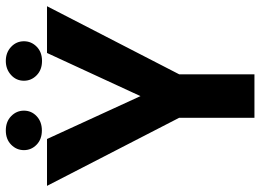

<svg xmlns="http://www.w3.org/2000/svg" viewBox="-137 -755 892 658"><g transform="rotate(-90 309.0 -426.0)"><path d="M308.6 -390.6 456.5 -710.9H616.7L383.3 -257.8V0H234.4V-257.8L1 -710.9H161.6ZM361.3 -790Q361.3 -816.4 381.1 -834.2Q400.9 -852.1 429.2 -852.1Q458 -852.1 477.3 -834Q496.6 -815.9 496.6 -790Q496.6 -764.6 478 -746.3Q459.5 -728 429.2 -728Q398.9 -728 380.1 -746.3Q361.3 -764.6 361.3 -790ZM258.8 -790Q258.8 -764.2 239.7 -746.3Q220.7 -728.5 190.9 -728.5Q160.6 -728.5 142.1 -746.6Q123.5 -764.6 123.5 -790Q123.5 -815.4 142.1 -833.7Q160.6 -852.1 190.9 -852.1Q221.2 -852.1 240 -833.7Q258.8 -815.4 258.8 -790Z"/></g></svg>

Font: MAUL Bold
Style: Bold
Weight: 700
Designer: MAUL
Version: Version 1.0; 2020; ttfautohint (v1.8.3)